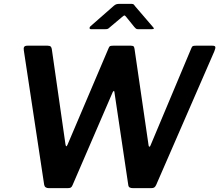

<svg xmlns="http://www.w3.org/2000/svg" viewBox="-20 -980 1142 1000"><path d="M1086 -742Q1100 -742 1101.5 -735.5Q1103 -729 1096 -712L793 -16Q788 -6 782.5 -3Q777 0 765 0H674Q662 0 655.5 -3.5Q649 -7 648 -17L576 -500Q575 -507 573 -506.5Q571 -506 567 -500L358 -16Q354 -6 348.5 -3Q343 0 331 0H235Q213 0 210 -18L104 -718Q102 -730 106 -736Q110 -742 123 -742H228Q240 -742 244.5 -737Q249 -732 250 -723L321 -228Q323 -218 325.5 -218Q328 -218 332 -227L546 -730Q549 -738 553.5 -740Q558 -742 570 -742H662Q674 -742 677 -737Q680 -732 681 -723L754 -222Q755 -216 758.5 -216Q762 -216 765 -225L977 -730Q980 -738 984.5 -740Q989 -742 1000 -742H1086ZM680 -839 638 -891Q631 -900 627.5 -899.5Q624 -899 614 -890L551 -837Q545 -831 540.5 -829.5Q536 -828 528 -828H454Q447 -828 446.5 -833.5Q446 -839 451 -843L573 -950Q580 -956 586.5 -958Q593 -960 604 -960H665Q674 -960 678 -955Q682 -950 685 -946L776 -840Q783 -833 781 -830.5Q779 -828 770 -828H698Q692 -828 688 -831Q684 -834 680 -839Z"/></svg>

Font: Libre Franklin Thin SemiBold
Style: Italic
Weight: 600
Italic angle: -8°
Version: Version 3.000